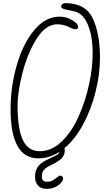

<svg xmlns="http://www.w3.org/2000/svg" viewBox="-20 -995 701 1233"><path d="M622 -625Q622 -517 593 -402.5Q564 -288 511 -191Q460 -98 394 -44L395 -39Q396 -35 396 -28Q396 3 373.5 24Q351 45 304 67Q273 82 261 97Q249 112 249 139Q249 156 256.5 164Q264 172 281 172Q298 172 309.5 168Q321 164 337 151Q347 143 354.5 138Q362 133 367 133Q385 133 385 154Q385 164 373 178Q361 192 342 203Q311 218 281 218Q243 218 224 196.5Q205 175 205 141Q205 106 220.5 80Q236 54 276 34Q288 28 296.5 24Q305 20 311 17Q337 5 348 -2Q359 -9 362 -20Q297 22 226 22Q48 22 48 -295Q48 -440 88 -577.5Q128 -715 199.5 -801.5Q271 -888 363 -888Q421 -888 468 -848Q482 -834 482 -822Q482 -815 477 -811Q472 -807 463 -807Q452 -807 438 -814Q394 -839 348 -839Q274 -839 216 -747.5Q158 -656 125.5 -531Q93 -406 93 -316Q93 -166 127 -95Q161 -24 235 -24Q312 -24 376.5 -86.5Q441 -149 485 -247.5Q529 -346 552 -454Q575 -556 575 -654Q575 -775 537 -852Q508 -908 465 -920Q456 -923 434 -927Q405 -932 389 -937.5Q373 -943 373 -953Q373 -972 398 -975Q530 -975 576 -876Q622 -777 622 -625Z"/></svg>

Font: Bad Script
Style: Regular
Weight: 400
Italic angle: -10°
Designer: Roman Shchyukin (Gaslight Type Foundry), Cyreal (Charset Expansion)
Foundry: Gaslight
Version: Version 2.000